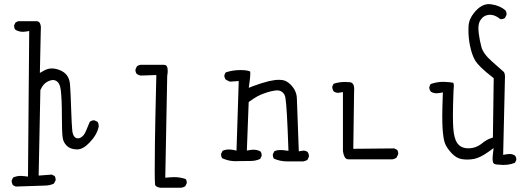

<svg xmlns="http://www.w3.org/2000/svg" viewBox="-20 -784 2540 924"><path d="M248 82Q248 70.8 242.7 63L229 56.2L166 61L174.3 -350.6Q178.7 -360.4 182.9 -366.9Q187 -373.5 192.9 -379.4Q205.1 -391.6 222.7 -397Q229 -398.9 232.9 -398.9Q236.8 -398.9 239.3 -398.7Q241.7 -398.4 244.1 -397.5Q246.6 -396.5 249 -395.5Q268.1 -386.2 272.5 -350.6Q277.8 -306.6 277.8 -226.6Q277.8 -146.5 281.7 -121.1Q284.7 -99.1 301.3 -82.5Q317.4 -66.4 348.1 -64.9Q349.6 -64.9 351.1 -64.9Q379.9 -64.9 411.1 -98.1Q445.8 -133.8 454.6 -172.9Q455.1 -174.8 455.1 -176.8Q455.1 -189 449.2 -197.8L435.1 -204.6Q434.1 -205.1 433.1 -205.1Q421.4 -205.1 412.1 -197.8Q401.4 -172.4 393.1 -152.3Q381.8 -125 361.3 -119.1Q358.4 -118.2 355 -118.2Q351.6 -118.2 348.6 -119.1Q345.7 -120.1 343.5 -121.6Q341.3 -123 339.4 -124.8Q337.4 -126.5 335.9 -128.9Q329.6 -138.7 327.6 -157.2Q324.7 -192.4 322.8 -249.5Q319.8 -343.8 316.9 -377.9Q313.5 -417 287.1 -436Q272 -446.8 250 -452.1Q239.3 -454.6 229.5 -454.6Q210 -454.6 191.9 -444.3L171.9 -433.1L176.3 -639.6Q176.8 -644.5 176.8 -651.1Q176.8 -657.7 174.8 -665.3Q172.9 -672.9 168.9 -676.8Q165 -680.7 158.7 -682.1H67.4L54.7 -675.8L48.3 -662.6Q47.9 -661.1 47.9 -659.7Q47.9 -658.2 48.1 -656.2Q48.3 -654.3 48.8 -652.1Q49.3 -649.9 49.8 -647.9Q51.3 -644 53.7 -641.1Q70.3 -630.9 90.3 -630.9Q97.7 -630.9 105.5 -632.3L120.6 -634.8L114.7 65.9L99.6 64Q89.8 62.5 81.1 62.5Q60.1 62.5 43 70.3L36.6 83.5Q36.1 85 36.1 86.7Q36.1 88.4 36.4 90.8Q36.6 93.3 37.6 96.2Q39.1 102.1 42 106.9L55.7 113.8L201.2 108.9Q222.2 107.9 239.3 99.6L247.6 84Q248 83 248 82Z M732.4 -422.9Q726.6 -186.5 725.6 -96.2Q724.6 -5.9 724.6 39.1Q724.6 84 726.1 101.1L726.6 106.4Q730.5 115.7 751 119.6H851.6Q862.3 118.2 871.6 112.3L878.4 98.1Q878.9 96.7 878.9 95.7Q878.9 85 873.5 77.6Q847.7 68.4 816.4 68.4Q803.7 68.4 790.5 69.8L775.4 71.3L784.7 -418.5Q787.1 -432.6 787.1 -441.4Q787.1 -450.2 786.4 -453.9Q785.6 -457.5 785.2 -459.5Q784.7 -461.4 783.7 -462.9Q782.2 -465.8 780.8 -467.8Q776.4 -472.2 767.6 -472.2H657.2Q647 -470.7 639.2 -465.3L632.3 -450.7Q631.8 -449.2 631.8 -448.2Q631.8 -436 638.2 -428.2Q646.5 -421.9 656.7 -420.4Z M1466.3 -28.8Q1466.8 -30.3 1466.8 -33.9Q1466.8 -37.6 1465.3 -42.7Q1463.9 -47.9 1460.4 -52.2Q1452.1 -59.1 1440.4 -59.1Q1437 -59.1 1432.6 -58.1L1418 -55.7Q1409.7 -272 1408.7 -310.1Q1407.7 -347.7 1378.4 -377Q1358.4 -397 1337.4 -398.9Q1331.1 -399.9 1323.7 -399.9Q1301.8 -399.9 1274.9 -393.6Q1238.3 -384.8 1198.2 -369.6L1177.2 -361.3L1180.2 -383.8Q1184.6 -413.6 1184.6 -430.2Q1184.6 -435.1 1184.1 -439Q1179.7 -443.4 1163.6 -445.3Q1151.9 -446.8 1136.7 -446.8Q1099.6 -446.8 1065.9 -435.5L1060.1 -423.3Q1059.6 -422.4 1059.6 -421.4Q1059.6 -409.7 1066.9 -400.4L1086.4 -391.1L1128.9 -394L1118.2 -59.1L1103 -62.5Q1091.3 -64.5 1081.1 -64.5Q1064 -64.5 1051.3 -58.1L1044.4 -44.4Q1043.9 -43 1043.9 -41.5Q1043.9 -29.8 1049.3 -22.5Q1080.6 -8.3 1112.3 -8.3Q1114.3 -8.3 1134.3 -8.8Q1154.3 -9.3 1185.5 -9.3Q1211.4 -9.3 1232.4 -19.5L1238.8 -32.7Q1239.3 -34.2 1239.3 -35.6Q1239.3 -47.9 1233.4 -55.2Q1218.8 -63.5 1200.2 -63.5Q1192.4 -63.5 1183.6 -62L1168 -59.6L1176.8 -293Q1200.2 -310.1 1217.3 -319.6Q1234.4 -329.1 1251 -334.5Q1283.2 -346.2 1307.6 -348.6Q1311 -349.1 1314 -349.1Q1330.6 -349.1 1341.8 -337.9Q1351.1 -328.6 1353.5 -313.5Q1360.8 -275.4 1368.2 -58.1L1352.5 -60.1Q1340.8 -62 1330.6 -62Q1311.5 -62 1300.3 -56.2L1293.5 -42.5Q1293 -41 1293 -39.6Q1293 -27.8 1298.3 -20.5Q1327.6 -7.3 1362.3 -7.3H1439.5Q1450.2 -8.8 1459.5 -14.6Z M1658.2 -17.1H1867.2Q1879.4 -18.6 1888.7 -25.9L1896 -41.5Q1896.5 -43 1896.5 -43.9Q1896.5 -55.2 1891.1 -63L1877 -69.8L1680.2 -67.9L1684.1 -345.7Q1684.6 -350.1 1684.6 -352.8Q1684.6 -355.5 1684.3 -358.9Q1684.1 -362.3 1683.6 -366.2Q1683.1 -370.1 1682.1 -373.5Q1679.7 -379.4 1676 -383.1Q1672.4 -386.7 1666 -388.2Q1652.8 -389.6 1641.1 -389.6Q1611.3 -389.6 1585.4 -380.9L1579.6 -368.7Q1579.1 -367.2 1579.1 -365.5Q1579.1 -363.8 1579.3 -361.1Q1579.6 -358.4 1580.6 -355.5Q1582 -349.6 1585.9 -344.2Q1595.2 -337.4 1606.9 -337.4Q1610.8 -337.4 1615.2 -338.4L1630.4 -340.8V-56.6Q1635.3 -22.5 1650.9 -18.1Q1654.3 -17.1 1658.2 -17.1Z M2378.9 8.3Q2423.8 13.7 2458 -0.5L2464.4 -13.2Q2464.8 -14.6 2464.8 -15.6Q2464.8 -27.3 2458.5 -35.2Q2447.3 -43 2431.2 -43Q2424.8 -43 2417.5 -41.5L2401.4 -38.6L2410.2 -414.6Q2410.2 -433.1 2402.8 -439.5Q2388.7 -452.1 2348.6 -487.3Q2305.7 -524.9 2296.9 -557.6Q2288.6 -587.4 2283.7 -625Q2282.2 -636.7 2282.2 -647Q2282.2 -673.3 2293 -688.5Q2308.1 -710.9 2335 -712.9Q2336.9 -712.9 2341.3 -712.9Q2345.7 -712.9 2353.5 -710.9Q2369.6 -706.5 2387.2 -692.4Q2389.6 -691.9 2392.1 -691.9Q2402.8 -691.9 2410.2 -697.8L2417.5 -712.4Q2418 -713.9 2418 -717.3Q2418 -720.7 2416.5 -725.6Q2415 -730.5 2411.6 -734.9Q2385.3 -757.3 2344.7 -763.2Q2338.9 -764.2 2332.5 -764.2Q2295.4 -764.2 2261.7 -722.7Q2236.8 -692.4 2234.9 -658.2Q2234.4 -647.9 2234.4 -636.7Q2234.4 -603 2241.2 -567.4Q2250 -521.5 2267.1 -492.2Q2274.9 -479.5 2294.4 -460Q2314 -440.4 2356 -407.7L2352.1 -122.1L2343.3 -119.1Q2321.8 -112.3 2299.3 -93.8Q2270.5 -70.3 2234.1 -70.3Q2197.8 -70.3 2180.7 -95.2Q2172.4 -106.9 2167.7 -125.5Q2163.1 -144 2161.4 -167.2Q2159.7 -190.4 2159.7 -231.7Q2159.7 -272.9 2162.6 -348.6Q2164.1 -361.3 2164.1 -367.7Q2164.1 -379.9 2162.1 -385.3Q2149.9 -388.7 2118.7 -390.1Q2114.7 -390.1 2110.8 -390.1Q2082.5 -390.1 2052.2 -379.4L2046.4 -366.7Q2045.9 -365.7 2045.9 -364.7Q2045.9 -352.5 2053.7 -342.8Q2065.4 -335 2081.5 -335Q2087.9 -335 2095.2 -336.4L2111.3 -339.4Q2108.4 -261.7 2108.4 -224.9Q2108.4 -188 2109.9 -167Q2112.8 -118.7 2120.8 -95.9Q2128.9 -73.2 2153.3 -46.9Q2176.3 -22 2203.6 -18.1Q2215.8 -16.1 2230.7 -16.1Q2245.6 -16.1 2262.7 -19.5Q2292.5 -25.9 2331.1 -53.7L2355.5 -71.3L2352.1 -41.5Q2350.6 -29.8 2350.6 -23.9Q2350.6 -2.4 2355.5 2Q2360.8 7.8 2378.9 8.3Z"/></svg>

Font: NaikaiFont
Style: ExtraLight
Weight: 200
Version: Version 1.89